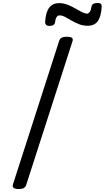

<svg xmlns="http://www.w3.org/2000/svg" viewBox="-20 -1263 707 1297"><path d="M107 14Q84 14 73.5 7Q63 0 67 -16L380 -988Q385 -1002 397.5 -1008.5Q410 -1015 432 -1015Q455 -1015 465 -1008Q475 -1001 470 -985L157 -14Q153 0 141 7Q129 14 107 14ZM315 -1088Q284 -1088 285 -1116Q289 -1181 312.5 -1211.5Q336 -1242 379 -1242Q408 -1242 435.5 -1231.5Q463 -1221 487.5 -1206.5Q512 -1192 533 -1181.5Q554 -1171 569 -1171Q577 -1171 585.5 -1181.5Q594 -1192 598 -1217Q601 -1243 639 -1243Q655 -1243 661.5 -1236.5Q668 -1230 667 -1217Q663 -1151 640.5 -1120Q618 -1089 572 -1089Q541 -1089 514 -1099.5Q487 -1110 463.5 -1124Q440 -1138 420 -1148.5Q400 -1159 382 -1159Q370 -1159 362.5 -1148Q355 -1137 352 -1114Q351 -1101 341 -1094.5Q331 -1088 315 -1088Z"/></svg>

Font: Playwrite US Trad
Style: Regular
Weight: 400
Designer: Veronika Burian, José Scaglione
Foundry: TypeTogether
Version: Version 1.002